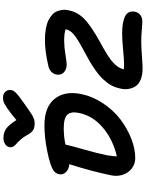

<svg xmlns="http://www.w3.org/2000/svg" viewBox="139 -1100 996 1315"><g transform="rotate(-90 637.5 -442.0)"><path d="M627.9 -919.9Q651.9 -919.9 666.7 -904.3Q681.6 -888.7 679.2 -866.2Q677.7 -849.6 659.4 -831.1Q641.1 -812.5 576.2 -767.1Q567.9 -761.7 553 -751.2Q538.1 -740.7 533 -737.1Q527.8 -733.4 517.1 -726.6Q506.3 -719.7 502 -717.5Q497.6 -715.3 489.5 -711.4Q481.4 -707.5 476.1 -706.3Q470.7 -705.1 463.6 -704.1Q456.5 -703.1 449.2 -703.1Q420.4 -703.1 403.6 -714.1Q386.7 -725.1 372.1 -752Q357.9 -778.3 339.6 -799.1Q321.3 -819.8 309.8 -828.9Q298.3 -837.9 291.7 -849.9Q285.2 -861.8 288.1 -877Q291.5 -894.5 309.1 -905.8Q326.7 -917 350.1 -917Q387.2 -917 413.8 -898.4Q440.4 -879.9 473.1 -828.1Q523.9 -870.6 555.4 -891.6Q586.9 -912.6 599.1 -916.3Q611.3 -919.9 627.9 -919.9ZM212.9 -14.2Q171.9 -14.2 141.4 -38.1Q110.8 -62 98.6 -99.4Q86.4 -136.7 94.2 -176.8Q120.1 -305.2 170.9 -465.8Q136.7 -468.8 116.9 -488.5Q97.2 -508.3 102.1 -535.2Q106.4 -559.6 128.9 -575.2Q164.6 -597.7 259.5 -616.9Q354.5 -636.2 437 -636.2Q561.5 -636.2 617.7 -567.4Q673.8 -498.5 651.9 -387.2Q635.7 -306.2 588.1 -234.9Q540.5 -163.6 478.3 -116.2Q416 -68.8 346.2 -41.5Q276.4 -14.2 212.9 -14.2ZM827.1 36.1Q782.7 36.1 751.7 23.7Q720.7 11.2 706.1 -10Q691.4 -31.2 686.5 -59.8Q681.6 -88.4 689.9 -120.1Q695.8 -148.9 708.5 -174.1Q721.2 -199.2 748.3 -229.5Q775.4 -259.8 824.2 -293.5Q873 -327.1 943.8 -363.8Q1030.3 -409.7 1060.1 -435.5Q1089.8 -461.4 1095.2 -490.2Q1072.8 -501 1017.1 -501Q974.6 -501 922.1 -492.4Q869.6 -483.9 854 -483.9Q821.3 -483.9 800 -502.9Q778.8 -522 785.2 -555.2Q789.1 -574.7 804.4 -589.6Q819.8 -604.5 846.2 -609.9Q945.3 -632.8 1021 -632.8Q1064 -632.8 1098.6 -626.5Q1133.3 -620.1 1156 -608.9Q1178.7 -597.7 1195.3 -582.3Q1211.9 -566.9 1218.8 -549.1Q1225.6 -531.2 1228 -511.2Q1230.5 -491.2 1225.1 -471.2Q1220.2 -447.8 1212.9 -430.2Q1205.6 -412.6 1190.7 -391.6Q1175.8 -370.6 1152.3 -350.6Q1128.9 -330.6 1091.8 -305.9Q1054.7 -281.2 1002.9 -252.9Q949.7 -224.1 916 -202.4Q882.3 -180.7 863 -161.9Q843.8 -143.1 835.2 -128.4Q826.7 -113.8 819.8 -92.8Q832 -90.8 861.8 -90.8Q886.7 -90.8 954.8 -97.4Q1022.9 -104 1065.9 -104Q1144 -104 1184.3 -83.5Q1224.6 -63 1214.8 -15.1Q1210.4 7.3 1192.4 20.8Q1174.3 34.2 1148.9 34.2Q1130.9 34.2 1089.4 30.5Q1047.9 26.9 1007.8 26.9Q973.6 26.9 912.6 31.5Q851.6 36.1 827.1 36.1ZM231.9 -207Q226.6 -171.9 224.1 -140.1Q338.4 -166 420.7 -235.4Q502.9 -304.7 522 -399.9Q533.2 -452.6 510.5 -478.3Q487.8 -503.9 418 -503.9Q357.9 -503.9 305.2 -492.2Q304.7 -490.7 304.2 -487.8Q303.7 -484.9 303.2 -483.9Q297.4 -454.6 271.7 -365.5Q246.1 -276.4 231.9 -207Z"/></g></svg>

Font: Shantell Sans Irregular Bouncy
Style: Italic
Weight: 600
Italic angle: -11.31°
Designer: Stephen Nixon, Anya Danilova, Shantell Martin
Foundry: Arrow Type
Version: Version 1.006;[9816181b4]